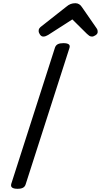

<svg xmlns="http://www.w3.org/2000/svg" viewBox="-20 -1163 629 1197"><path d="M89 14Q67 14 56.5 7Q46 0 50 -16L323 -867Q328 -881 340.5 -887.5Q353 -894 375 -894Q398 -894 408 -887Q418 -880 413 -864L140 -14Q136 0 124 7Q112 14 89 14ZM250 -935Q238 -935 229.5 -947Q221 -959 221 -970Q221 -980 224.5 -985Q228 -990 232 -994L392 -1120Q407 -1133 420.5 -1138Q434 -1143 450 -1143Q463 -1143 473.5 -1136.5Q484 -1130 492 -1117L582 -987Q587 -980 588 -974.5Q589 -969 589 -964Q589 -952 576 -943.5Q563 -935 554 -935Q544 -935 536.5 -940Q529 -945 522 -952L431 -1042L280 -945Q273 -941 265.5 -938Q258 -935 250 -935Z"/></svg>

Font: Playwrite HR
Style: Regular
Weight: 400
Designer: Veronika Burian, José Scaglione
Foundry: TypeTogether
Version: Version 1.002